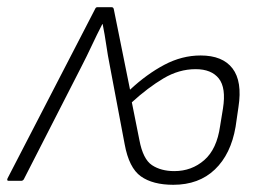

<svg xmlns="http://www.w3.org/2000/svg" viewBox="-36 -502 738 533"><path d="M445 11Q388 11 355 -12.5Q322 -36 310 -102L269 -319Q263 -349 259 -377Q255 -405 249 -435H248Q233 -406 219 -376Q205 -346 189 -315L30 -4Q27 0 23 0H-12Q-18 0 -15 -7L228 -477Q230 -482 234 -482H274Q279 -482 280 -476L325 -253Q371 -296 420 -322Q469 -348 521 -348Q582 -348 609.5 -312Q637 -276 626 -205L618 -150Q605 -74 560.5 -31.5Q516 11 445 11ZM448 -27Q496 -27 531 -57.5Q566 -88 575 -152L583 -201Q592 -258 571.5 -284Q551 -310 507 -310Q461 -310 418 -284.5Q375 -259 330 -218L351 -113Q361 -60 386 -43.5Q411 -27 448 -27Z"/></svg>

Font: Sofia Sans Semi Condensed ExtraLight
Style: Italic
Weight: 250
Italic angle: -9°
Version: Version 4.100